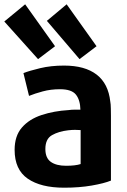

<svg xmlns="http://www.w3.org/2000/svg" viewBox="-39 -855 592 893"><path d="M477 -15V-317Q477 -328 476.5 -350.5Q476 -373 474 -382Q465 -466 410.5 -508Q356 -550 259 -550Q198 -550 148 -538Q98 -526 70 -515L96 -409Q123 -420 160 -430Q197 -440 240 -440Q294 -440 314 -415Q334 -390 335 -345Q325 -345 309.5 -345Q294 -345 280 -343Q212 -339 154.5 -320Q97 -301 63 -262Q29 -223 29 -158Q29 -66 90 -24Q151 18 259 18Q330 18 387.5 8Q445 -2 477 -15ZM336 -92Q312 -84 268 -84Q223 -84 197.5 -102Q172 -120 172 -162Q172 -209 203 -226.5Q234 -244 278 -249Q295 -251 309.5 -251Q324 -251 336 -250ZM179 -758 331 -580 410 -640 271 -835ZM-19 -755 138 -580 217 -640 78 -835Z"/></svg>

Font: Repo Bold
Style: Bold
Weight: 700
Designer: Stefan Peev
Foundry: Context Ltd
Version: Version 1.502